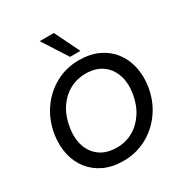

<svg xmlns="http://www.w3.org/2000/svg" viewBox="-217 -1103 1194 1268"><g transform="rotate(-30 380.0 -469.0)"><path d="M357 12Q274 12 211.5 -17Q149 -46 108.5 -97Q68 -148 52 -216Q36 -284 47 -362Q62 -464 116 -543Q170 -622 251.5 -667Q333 -712 431 -712Q514 -712 577 -683Q640 -654 680.5 -602.5Q721 -551 737 -483Q753 -415 742 -336Q727 -235 673 -156.5Q619 -78 537 -33Q455 12 357 12ZM364 -86Q430 -86 486 -117.5Q542 -149 580 -207.5Q618 -266 630 -345Q642 -423 620.5 -483.5Q599 -544 549.5 -578.5Q500 -613 425 -613Q358 -613 301.5 -581.5Q245 -550 207.5 -492Q170 -434 158 -354Q146 -276 167 -215.5Q188 -155 238 -120.5Q288 -86 364 -86ZM393 -760 271 -950H379L472 -760Z"/></g></svg>

Font: Host Grotesk Medium
Style: Italic
Weight: 500
Italic angle: -8°
Designer: Doğukan Karapınar based on Poppins by Indian Type Foundry, Jonny Pinhorn
Foundry: Element Type
Version: Version 1.001; ttfautohint (v1.8.4.7-5d5b)